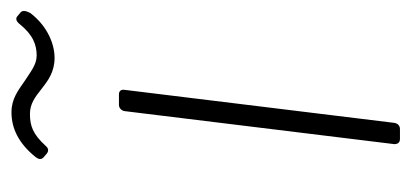

<svg xmlns="http://www.w3.org/2000/svg" viewBox="-216 -518 734 343"><g transform="rotate(-90 151.5 -347.0)"><path d="M219 -617C243 -617 275 -629 299 -660C304 -669 304 -675 300 -678L294 -683C290 -687 285 -686 280 -680C260 -655 242 -649 223 -649C207 -649 194 -660 177 -671C161 -682 146 -694 122 -694C94 -694 67 -682 42 -651C38 -646 37 -641 41 -637L48 -631C53 -627 58 -628 62 -633C83 -656 98 -661 119 -661C137 -661 149 -652 164 -640C178 -629 194 -617 219 -617ZM74 0H92C98 0 102 -4 103 -10L162 -492C163 -498 160 -502 154 -502H135C130 -502 125 -498 124 -492L65 -10C65 -4 68 0 74 0Z"/></g></svg>

Font: Barlow ExtraLight
Style: Italic
Weight: 275
Italic angle: -7°
Designer: Jeremy Tribby
Foundry: Tribby Type
Version: Version 1.422;hotconv 1.0.109;makeotfexe 2.5.65596